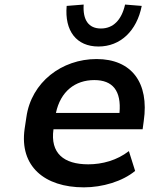

<svg xmlns="http://www.w3.org/2000/svg" viewBox="-20 -807 664 838"><path d="M346.2 10.7C427.2 10.7 514.2 -15.1 569.8 -61L542.5 -147.5C490.2 -106.9 425.8 -89.8 365.2 -89.8C258.3 -89.8 198.7 -138.2 213.4 -242.7H602.5L607.4 -278.8C631.8 -446.3 554.2 -549.3 401.4 -549.3C250 -549.3 116.7 -448.7 95.2 -295.9L87.4 -244.1C64.5 -81.5 173.8 10.7 346.2 10.7ZM409.7 -604C505.4 -604 577.1 -671.9 598.6 -781.2L525.9 -787.1C510.7 -719.7 474.1 -682.6 420.4 -682.6C366.7 -682.6 340.8 -719.7 345.2 -787.1L271 -781.2C261.2 -671.9 314 -604 409.7 -604ZM391.6 -457.5C471.7 -457.5 510.3 -411.1 501.5 -314H224.1C244.1 -408.2 308.1 -457.5 391.6 -457.5Z"/></svg>

Font: Winston SemiBold
Style: Italic
Weight: 600
Italic angle: -8.13011°
Designer: Vernon Adams, Kim Jin-seong, David Berlow, Cristiano Sobral
Foundry: The Winston Project Authors
Version: Version 3.004